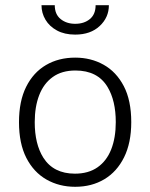

<svg xmlns="http://www.w3.org/2000/svg" viewBox="-20 -707 576 738"><path d="M269 11Q207.5 11 158.5 -17Q109.5 -45 81.2 -100.2Q53 -155.5 53 -237.5Q53 -318 80.5 -373.2Q108 -428.5 156.8 -457Q205.5 -485.5 269 -485.5Q329.5 -485.5 378.2 -458.2Q427 -431 455.8 -376Q484.5 -321 484.5 -237.5Q484.5 -158 457 -102.5Q429.5 -47 381 -18Q332.5 11 269 11ZM268 -39.5Q320 -39.5 355 -64Q390 -88.5 407.5 -133Q425 -177.5 425 -237.5Q425 -320 393.5 -372.5Q355.5 -436 270 -436Q217.5 -436 182.8 -411Q148 -386 130.8 -341.5Q113.5 -297 113.5 -237.5Q113.5 -153.5 146.5 -101Q185.5 -39.5 268 -39.5ZM269 -574Q228 -574 199 -589.8Q170 -605.5 154.8 -631.2Q139.5 -657 139.5 -687H190.5Q190.5 -652 213 -633.8Q235.5 -615.5 269 -615.5Q303.5 -615.5 325.5 -633.8Q347.5 -652 347.5 -687H398.5Q398.5 -640 363.2 -607Q328 -574 269 -574Z"/></svg>

Font: Betina Sans Light
Style: Regular
Weight: 300
Designer: Jonathan Pinhorn (font) & Cristiano Sobral (main changes)
Version: Version 2.001;October 6, 2020;FontCreator 13.0.0.2681 64-bit